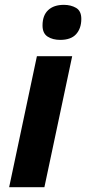

<svg xmlns="http://www.w3.org/2000/svg" viewBox="-20 -780 359 800"><path d="M231 -613.8Q199.7 -613.8 178.5 -627.4Q157.2 -641.1 157.2 -673.8Q157.2 -715.8 180.7 -737.8Q204.1 -759.8 246.1 -759.8Q275.4 -759.8 297.1 -747.1Q318.8 -734.4 318.8 -701.2Q318.8 -662.1 297.4 -637.9Q275.9 -613.8 231 -613.8ZM18.1 0 133.8 -545.9H280.8L165 0Z"/></svg>

Font: Open Sans
Style: Bold Italic
Weight: 700
Italic angle: -12°
Designer: Monotype Design Team
Foundry: Monotype Imaging Inc.
Version: Version 3.003; ttfautohint (v1.8.4)